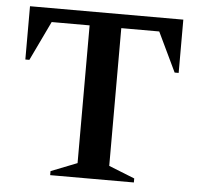

<svg xmlns="http://www.w3.org/2000/svg" viewBox="-49 -710 788 761"><g transform="rotate(5 345.0 -330.0)"><path d="M178 0V-16L282 -57V-605H131L56 -448H40V-660H650V-448H634L559 -605H408V-57L511 -16V0Z"/></g></svg>

Font: Spectral SemiBold
Style: Regular
Weight: 600
Designer: Jean-Baptiste Levee
Foundry: Production Type
Version: Version 2.001